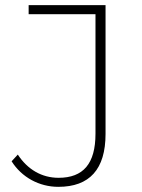

<svg xmlns="http://www.w3.org/2000/svg" viewBox="-20 -720 549 744"><path d="M206 4C327 4 389 -64 389 -201V-700H91V-665H350V-202C350 -86 303 -31 207 -31C142 -31 87 -63 49 -121L25 -95C64 -33 132 4 206 4Z"/></svg>

Font: Montserrat-Alt1 ExtLt
Style: Regular
Weight: 200
Designer: Differentunic
Foundry: Differentunic
Version: Version 7.222